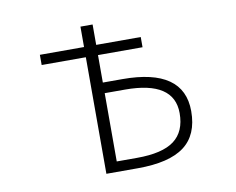

<svg xmlns="http://www.w3.org/2000/svg" viewBox="-79 -835 1158 941"><g transform="rotate(-10 500.0 -365.0)"><path d="M437.5 -442.4H535.2Q839.8 -442.4 839.8 -229.5Q839.8 -111.3 765.1 -55.2Q690.4 1 533.2 1H377V-579.1H157.2V-629.9H377V-731.4H437.5V-629.9H659.2V-579.1H437.5ZM437.5 -49.8H538.1Q665 -49.8 723.6 -93.8Q782.2 -137.7 782.2 -229.5Q782.2 -389.6 539.1 -389.6H437.5Z"/></g></svg>

Font: GenEi Gothic M Light
Style: Regular
Weight: 300
Designer: o_tamon (Modified); [Source Han Sans]
Ryoko NISHIZUKA  (kana & ideographs); Paul D. Hunt (Latin, Greek & Cyrillic); Wenl
Version: Version 1.1a;Original Version 1.004